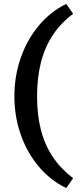

<svg xmlns="http://www.w3.org/2000/svg" viewBox="-20 -731 422 974"><path d="M316 223Q237 185 177.5 115Q118 45 85.5 -47.5Q53 -140 53 -242Q53 -346 85.5 -438.5Q118 -531 177.5 -602Q237 -673 316 -711L351 -661Q289 -615 248.5 -554Q208 -493 188 -415.5Q168 -338 168 -242Q168 -147 188 -70.5Q208 6 248.5 66Q289 126 351 173Z"/></svg>

Font: Ysabeau
Style: Bold
Weight: 700
Designer: Christian Thalmann (Catharsis Fonts)
Version: Version 2.000;gftools[0.9.27.dev2+g8671c4b]